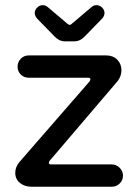

<svg xmlns="http://www.w3.org/2000/svg" viewBox="-20 -710 526 731"><path d="M186.5 -572.3 120.1 -640.6Q112.3 -650.4 112.3 -661.1Q112.3 -671.9 121.6 -681.2Q130.9 -690.4 142.6 -690.4Q153.3 -690.4 161.1 -683.6L237.3 -619.1Q243.2 -615.2 245.1 -615.2Q249 -615.2 252.9 -619.1L329.1 -683.6Q336.9 -690.4 347.7 -690.4Q359.4 -690.4 368.7 -681.2Q377.9 -671.9 377.9 -661.1Q377.9 -650.4 370.1 -640.6L303.7 -572.3Q285.2 -552.7 263.7 -552.7H226.6Q205.1 -552.7 186.5 -572.3ZM38.1 -51.8Q38.1 -74.2 53.7 -92.8L321.3 -400.4Q324.2 -405.3 324.2 -408.2Q324.2 -414.1 315.4 -414.1H88.9Q71.3 -414.1 59.1 -426.3Q46.9 -438.5 46.9 -456.1Q46.9 -473.6 59.1 -486.3Q71.3 -499 88.9 -499H384.8Q410.2 -499 426.3 -482.9Q442.4 -466.8 442.4 -442.4Q442.4 -420.9 428.7 -402.3L168.9 -97.7Q166 -93.8 166 -89.8Q166 -84 174.8 -84H405.3Q422.9 -84 435.5 -71.3Q448.2 -58.6 448.2 -41Q448.2 -23.4 435.5 -11.2Q422.9 1 405.3 1H100.6Q73.2 1 55.7 -13.7Q38.1 -28.3 38.1 -51.8Z"/></svg>

Font: FakePearl
Style: Regular
Weight: 400
Version: Version 1.2